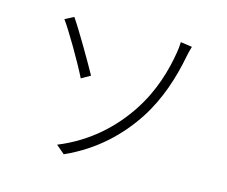

<svg xmlns="http://www.w3.org/2000/svg" viewBox="-103 -859 1205 1018"><g transform="rotate(15 500.0 -350.5)"><path d="M277 -23 324 17C491 -58 604 -171 683 -292C756 -405 796 -533 819 -653C821 -664 827 -690 833 -709L770 -718C770 -703 767 -674 764 -659C748 -560 714 -437 636 -319C560 -204 445 -91 277 -23ZM190 -701 142 -676C180 -624 268 -474 307 -395L356 -423C322 -485 232 -640 190 -701Z"/></g></svg>

Font: Noto Sans TC Light
Style: Regular
Weight: 300
Designer: Ryoko NISHIZUKA 西塚涼子 (kana, bopomofo & ideographs); Paul D. Hunt (Latin, Greek & Cyrillic); Sandoll Communications 산돌커뮤니
Foundry: Adobe
Version: Version 2.004;hotconv 1.0.118;makeotfexe 2.5.65603